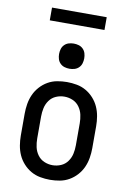

<svg xmlns="http://www.w3.org/2000/svg" viewBox="-99 -970 698 1037"><g transform="rotate(10 250.0 -451.0)"><path d="M250 8Q223 8 196 3Q169 -2 145.5 -15.5Q122 -29 103.5 -49.5Q85 -70 74 -94.5Q63 -119 58.5 -146Q54 -173 54 -200V-320Q54 -347 58.5 -374Q63 -401 74 -425.5Q85 -450 103.5 -470.5Q122 -491 145.5 -504.5Q169 -518 196 -523Q223 -528 250 -528Q277 -528 304 -523Q331 -518 354.5 -504.5Q378 -491 396.5 -470.5Q415 -450 426 -425.5Q437 -401 441.5 -374Q446 -347 446 -320V-200Q446 -173 441.5 -146Q437 -119 426 -94.5Q415 -70 396.5 -49.5Q378 -29 354.5 -15.5Q331 -2 304 3Q277 8 250 8ZM250 -72Q274 -72 296 -81.5Q318 -91 332 -110.5Q346 -130 351 -153Q356 -176 356 -200V-320Q356 -344 351 -367Q346 -390 332 -409.5Q318 -429 296 -438.5Q274 -448 250 -448Q226 -448 204 -438.5Q182 -429 168 -409.5Q154 -390 149 -367Q144 -344 144 -320V-200Q144 -176 149 -153Q154 -130 168 -110.5Q182 -91 204 -81.5Q226 -72 250 -72ZM250 -601Q236 -601 222.5 -605Q209 -609 199 -619Q189 -629 185 -642.5Q181 -656 181 -670Q181 -684 185 -697.5Q189 -711 199 -721Q209 -731 222.5 -735Q236 -739 250 -739Q264 -739 277.5 -735Q291 -731 301 -721Q311 -711 315 -697.5Q319 -684 319 -670Q319 -656 315 -642.5Q311 -629 301 -619Q291 -609 277.5 -605Q264 -601 250 -601ZM100 -840V-910H400V-840Z"/></g></svg>

Font: Iosevka SS18 Medium
Style: Regular
Weight: 500
Monospace: yes
Designer: Belleve Invis
Foundry: Belleve Invis
Version: Version 25.1.1; ttfautohint (v1.8.4)